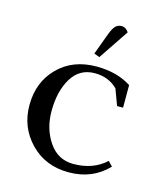

<svg xmlns="http://www.w3.org/2000/svg" viewBox="-100 -720 694 805"><g transform="rotate(15 247.0 -318.0)"><path d="M41 -223Q41 -323 105 -387.5Q169 -452 272 -452Q361 -452 423 -412V-314H397L371 -384Q332 -423 272 -423Q206 -423 171.5 -366Q137 -309 137 -223Q137 -146 176 -89Q215 -32 282 -32Q368 -32 423 -83L442 -63Q375 7 272 7Q171 7 106 -60Q41 -127 41 -223ZM248 -502 282 -594Q292 -621 302.5 -632Q313 -643 330 -643Q347 -643 360 -624L272 -493Z"/></g></svg>

Font: Dihjauti
Style: Bold
Weight: 700
Designer: T. Christopher White
Version: Version 3.0.0